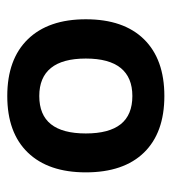

<svg xmlns="http://www.w3.org/2000/svg" viewBox="8 -786 472 528"><g transform="rotate(90 244.0 -522.0)"><path d="M244 -306Q143 -306 88 -362.5Q33 -419 33 -522Q33 -626 88 -682Q143 -738 244 -738Q345 -738 399.5 -682Q454 -626 454 -522Q454 -419 399.5 -362.5Q345 -306 244 -306ZM244 -394Q296 -394 321.5 -426Q347 -458 347 -522Q347 -586 321.5 -618Q296 -650 244 -650Q193 -650 167 -618Q141 -586 141 -522Q141 -458 167 -426Q193 -394 244 -394Z"/></g></svg>

Font: M PLUS 1 Thin SemiBold
Style: Regular
Weight: 600
Version: Version 1.001